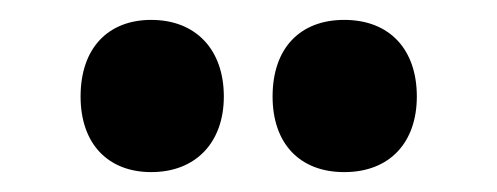

<svg xmlns="http://www.w3.org/2000/svg" viewBox="-20 -787 500 193"><path d="M61 -690C61 -642 89 -614 132 -614C177 -614 205 -644 205 -690C205 -737 177 -767 132 -767C89 -767 61 -739 61 -690ZM254 -690C254 -643 281 -614 326 -614C372 -614 399 -644 399 -690C399 -737 372 -767 326 -767C282 -767 254 -739 254 -690Z"/></svg>

Font: Noto Sans Lao Looped ExtraCondensed Black
Style: Regular
Weight: 900
Width: 2
Designer: Mark Frömberg, Ben Mitchell
Foundry: The Fontpad Ltd
Version: Version 1.002